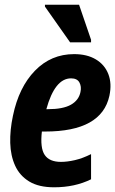

<svg xmlns="http://www.w3.org/2000/svg" viewBox="-20 -786 490 816"><path d="M210 10Q145 10 104.5 -14.5Q64 -39 44.5 -81.5Q25 -124 23.5 -178.5Q22 -233 35 -294Q60 -415 128.5 -485.5Q197 -556 295 -556Q350 -556 387.5 -533.5Q425 -511 440.5 -471Q456 -431 445 -379Q412 -227 172 -227H158Q150 -157 170 -127.5Q190 -98 239 -98Q266 -98 298.5 -105.5Q331 -113 367 -131V-24Q298 10 210 10ZM282 -453Q213 -453 177 -322H184Q248 -322 281.5 -341Q315 -360 322 -395Q327 -418 317.5 -435.5Q308 -453 282 -453ZM278 -606 171 -758V-766H316L367 -617V-606Z"/></svg>

Font: Noto Sans Condensed
Style: Bold Italic
Weight: 700
Width: 3
Italic angle: -12°
Designer: Monotype Design Team
Foundry: Monotype Imaging Inc.
Version: Version 2.013; ttfautohint (v1.8.4.7-5d5b)